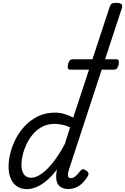

<svg xmlns="http://www.w3.org/2000/svg" viewBox="-20 -1308 876 1345"><path d="M169 17Q129 17 100 -2Q71 -21 55.5 -56.5Q40 -92 40 -141Q40 -186 53 -237.5Q66 -289 92 -338.5Q118 -388 157.5 -429Q197 -470 249 -494.5Q301 -519 366 -519Q398 -519 431 -509.5Q464 -500 493 -484L747 -1256Q753 -1276 762.5 -1282Q772 -1288 792 -1288Q823 -1288 831.5 -1278.5Q840 -1269 833 -1249L461 -114Q453 -87 456.5 -73.5Q460 -60 476 -60Q488 -60 499 -66.5Q510 -73 520.5 -84.5Q531 -96 542 -110Q549 -119 558 -122Q567 -125 581 -115Q598 -105 599.5 -94.5Q601 -84 595 -74Q580 -48 559.5 -27.5Q539 -7 514 4.5Q489 16 459 16Q425 16 403.5 1Q382 -14 376 -43Q370 -72 378 -114Q379 -116 379 -118Q379 -120 380 -122Q342 -72 304.5 -41Q267 -10 232.5 3.5Q198 17 169 17ZM130 -153Q130 -125 138 -104.5Q146 -84 161 -73.5Q176 -63 198 -63Q232 -63 271.5 -91Q311 -119 352.5 -171.5Q394 -224 434 -299L471 -416Q440 -430 413.5 -435Q387 -440 362 -440Q314 -440 276.5 -420.5Q239 -401 211.5 -369Q184 -337 166 -298.5Q148 -260 139 -222Q130 -184 130 -153ZM475 -820Q457 -820 455 -831Q453 -842 456 -855Q459 -869 466 -881Q473 -893 492 -893H791Q810 -893 812 -881Q814 -869 811 -855Q808 -842 801 -831Q794 -820 776 -820Z"/></svg>

Font: Playwrite NL
Style: Regular
Weight: 400
Designer: Veronika Burian, José Scaglione
Foundry: TypeTogether
Version: Version 1.002